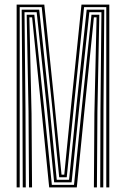

<svg xmlns="http://www.w3.org/2000/svg" viewBox="-20 -820 551 840"><path d="M52.8 0V-800H173.8L217.5 -376.5L249.2 -55.8H261.2L293 -376.2L336.5 -800H458.2V0H445V-788.8H347.8L304.5 -367.2L272 -44.5H239L206.8 -367.8L162.5 -788.8H66.2V0ZM107 0 104.8 -331.8 96.8 -755.5H130.2L174.2 -333.8L206.8 -11.2H303.8L336.5 -334.5L380.2 -755.5H414.5L406.2 -331.8L404 0H390.8L393 -322.8L402.5 -744.2H390.8L348.2 -324L316 0H195.2L163 -323.8L120.5 -744.2H108.5L118 -322.8L120.2 0ZM79.5 0 78.2 -352.2 74.8 -777.8H151.5L196.2 -359.2L228.2 -33.5H282.2L314.8 -359.5L359.2 -777.8H436.2L432.8 -352L431.8 0H418.5L419.5 -340.2L423.8 -766.5H370.8L326.2 -346.2L293.2 -22.2H217L185 -346.2L140.5 -766.5H87.2L91.5 -340.2L92.8 0Z"/></svg>

Font: Big Shoulders Inline Display Thin
Style: Regular
Weight: 400
Version: Version 2.002